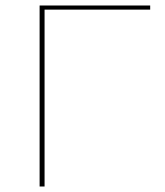

<svg xmlns="http://www.w3.org/2000/svg" viewBox="-20 -678 599 698"><path d="M526 -643H142V0H124V-658H526Z"/></svg>

Font: Ysabeau SC Thin
Style: Regular
Weight: 200
Designer: Christian Thalmann (Catharsis Fonts)
Version: Version 0.003